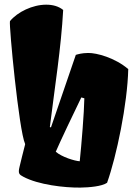

<svg xmlns="http://www.w3.org/2000/svg" viewBox="-20 -808 597 837"><path d="M81.5 -37.6C147 -2.4 261.7 10.7 330.1 9.8C369.1 9.3 424.8 4.4 446.8 -11.2C487.8 -126 535.6 -354.5 539.1 -506.8C480.5 -556.6 401.4 -577.6 364.3 -577.1C335.9 -576.7 320.8 -571.8 310.5 -568.8L202.1 -252.4L197.3 -254.4C218.8 -428.2 246.6 -600.6 255.4 -764.6C234.9 -781.2 209 -787.6 181.2 -787.6C122.1 -787.6 56.2 -755.9 23.4 -715.8C18.6 -696.8 62.5 -239.3 89.4 -180.7C89.4 -180.2 88.9 -180.2 88.9 -179.7H89.8C78.6 -135.3 73.2 -115.2 64.9 -79.6C58.1 -51.3 64 -46.9 81.5 -37.6ZM223.1 -146.5C238.8 -183.6 306.2 -325.7 334.5 -383.3L347.7 -379.4C346.7 -317.9 335.4 -178.7 327.6 -105C305.2 -106.4 249.5 -123.5 223.1 -146.5Z"/></svg>

Font: Fruktur
Style: Regular
Weight: 400
Designer: Viktoriya Grabowska
Foundry: Viktoriya Grabowska
Version: Version 1.002